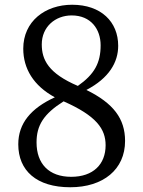

<svg xmlns="http://www.w3.org/2000/svg" viewBox="-20 -768 603 809"><path d="M276 21C415 21 507 -54 507 -174C507 -268 458 -333 344 -389C440 -439 478 -506 478 -575C478 -676 406 -748 284 -748C170 -748 78 -678 78 -563C78 -479 121 -407 211 -358C111 -312 57 -249 57 -160C57 -49 134 21 276 21ZM134 -168C134 -240 164 -288 248 -341C386 -280 425 -225 425 -156C425 -76 373 -23 280 -23C186 -23 134 -78 134 -168ZM156 -581C156 -655 213 -703 282 -703C363 -703 404 -645 404 -577C404 -503 378 -455 308 -406C184 -459 156 -516 156 -581Z"/></svg>

Font: 寒蝉锦书宋 Text
Style: Regular
Weight: 400
Designer: 寒蝉锦书宋{Warren} 思源宋体{Ryoko NISHIZUKA 西塚涼子 (kana & ideographs); Frank Grießhammer (Latin, Greek & Cyrillic); Wenlong ZHANG 
Foundry: Adobe & ChillType
Version: Version 2.000;Glyphs 3.1.1 (3135)